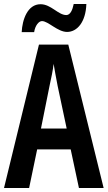

<svg xmlns="http://www.w3.org/2000/svg" viewBox="-20 -1002 536 956"><path d="M88 -842H150C155 -875 173 -897 189 -897C220 -897 267 -843 314 -843C364 -843 407 -892 410 -982H347C341 -952 330 -927 310 -927C270 -927 234 -981 182 -981C117 -981 91 -904 88 -842ZM373 -66H496L320 -780H174L0 -66H125L165 -258H332ZM267 -574 312 -362H184L227 -576C234 -608 244 -654 247 -684C253 -649 258 -620 267 -574Z"/></svg>

Font: Noto Sans Malayalam UI ExtraCondensed SemiBold
Style: Regular
Weight: 600
Width: 2
Designer: Jelle Bosma - Monotype Design Team
Foundry: Monotype Imaging Inc.
Version: Version 2.104